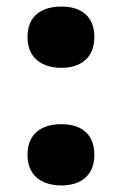

<svg xmlns="http://www.w3.org/2000/svg" viewBox="-20 -554 372 586"><path d="M64 -441C64 -374 111 -347 168 -347C222 -347 268 -374 268 -441C268 -509 222 -534 168 -534C111 -534 64 -509 64 -441ZM64 -81C64 -15 111 12 168 12C222 12 268 -15 268 -81C268 -150 222 -175 168 -175C111 -175 64 -150 64 -81Z"/></svg>

Font: Noto Sans Sinhala Black
Style: Regular
Weight: 900
Designer: Jelle Bosma - Monotype Design Team
Foundry: Monotype Imaging Inc.
Version: Version 2.006